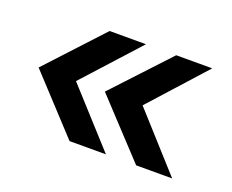

<svg xmlns="http://www.w3.org/2000/svg" viewBox="-66 -518 643 531"><g transform="rotate(20 256.0 -253.0)"><path d="M284 -91H177L27 -253L177 -415H284L137 -253ZM333 -253 479 -91H373L222 -253L373 -415H479Z"/></g></svg>

Font: Hind Mysuru Medium
Style: Regular
Weight: 500
Designer: Manushi Parikh, Hitesh Malaviya
Foundry: Indian Type Foundry
Version: Version 0.703;PS 1.0;hotconv 1.0.86;makeotf.lib2.5.63406